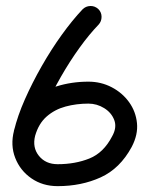

<svg xmlns="http://www.w3.org/2000/svg" viewBox="-20 -599 489 656"><path d="M262 -567Q273 -578 288.5 -578.5Q304 -579 316 -568Q327 -557 327 -541.5Q327 -526 317 -515Q285 -482 251.5 -435.5Q218 -389 188 -336.5Q158 -284 135 -232Q112 -180 100 -135Q90 -95 113 -66.5Q136 -38 177 -38Q237 -38 285.5 -57.5Q334 -77 363 -133Q380 -163 370.5 -188.5Q361 -214 336 -229.5Q311 -245 282 -245Q241 -245 204 -235Q167 -225 139.5 -201Q112 -177 100 -135Q100 -135 100 -135Q100 -135 100 -135Q96 -120 82.5 -112Q69 -104 54 -108Q39 -112 31.5 -125.5Q24 -139 28 -154Q44 -214 82 -250.5Q120 -287 172 -303.5Q224 -320 282 -320Q325 -320 361.5 -301Q398 -282 421 -250Q444 -218 448 -178.5Q452 -139 430 -97Q390 -23 324 7Q258 37 177 37Q126 37 87.5 10.5Q49 -16 32 -59.5Q15 -103 28 -153Q40 -203 65 -259.5Q90 -316 122.5 -373Q155 -430 191 -480Q227 -530 262 -567Q262 -567 262 -567Q262 -567 262 -567Z"/></svg>

Font: FRB American Cursive Guidelines Arrows Extrabold
Style: Bold Italic
Weight: 800
Italic angle: -25°
Version: Version 2.0;Modular Font Editor K font №1